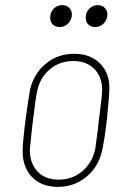

<svg xmlns="http://www.w3.org/2000/svg" viewBox="-20 -718 489 746"><path d="M68 -130Q68 -162 75 -218L79 -251Q90 -334 97 -371Q112 -433 158.5 -471Q205 -509 268 -509Q330 -509 367.5 -472.5Q405 -436 405 -377Q405 -350 397 -272Q397 -265 395 -251Q385 -167 376 -130Q362 -69 315 -30.5Q268 8 205 8Q141 8 104.5 -30Q68 -68 68 -130ZM350 -138Q352 -149 361 -221L364 -250L369 -290Q377 -352 377 -368Q377 -419 346.5 -450Q316 -481 265 -481Q212 -481 173.5 -448.5Q135 -416 124 -363Q118 -332 112 -281L108 -250L103 -207Q97 -149 96 -138Q95 -85 125 -52.5Q155 -20 208 -20Q261 -20 299.5 -52.5Q338 -85 350 -138ZM313 -650Q313 -670 326.5 -684Q340 -698 360 -698Q378 -698 388.5 -686Q399 -674 397 -656Q394 -637 381 -625Q368 -613 350 -613Q333 -613 323 -623Q313 -633 313 -650ZM175 -650Q175 -670 188.5 -684Q202 -698 222 -698Q240 -698 250.5 -686Q261 -674 259 -656Q256 -637 243 -625Q230 -613 212 -613Q195 -613 185 -623Q175 -633 175 -650Z"/></svg>

Font: Barlow Semi Condensed Thin
Style: Italic
Weight: 250
Width: 4
Italic angle: -7°
Designer: Jeremy Tribby
Foundry: Tribby Type
Version: Version 1.408